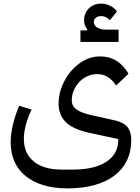

<svg xmlns="http://www.w3.org/2000/svg" viewBox="-20 -802 777 1062"><path d="M353 240Q279 240 221 222.5Q163 205 122.5 172.5Q82 140 60.5 92.5Q39 45 39 -15Q39 -60 51.5 -112.5Q64 -165 86 -217L155 -196Q135 -156 123.5 -113Q112 -70 112 -34Q112 47 167 91.5Q222 136 321 136H384Q502 136 568 93Q634 50 634 -27V-33L475 -67Q387 -86 345.5 -125Q304 -164 304 -229Q304 -277 322.5 -324Q341 -371 372.5 -408Q404 -445 445 -467.5Q486 -490 531 -490Q587 -490 626 -464.5Q665 -439 691 -394L622 -329Q602 -360 576.5 -376Q551 -392 517 -392Q489 -392 463.5 -380.5Q438 -369 419 -349Q400 -329 388.5 -303Q377 -277 377 -247Q377 -216 402.5 -197Q428 -178 482 -166L616 -136Q664 -125 685 -99Q706 -73 706 -27Q706 36 682 85.5Q658 135 612.5 169.5Q567 204 501.5 222Q436 240 353 240ZM425 -634H462L463 -638Q455 -648 450 -661.5Q445 -675 445 -689Q445 -729 471.5 -755.5Q498 -782 540 -782Q564 -782 588.5 -770.5Q613 -759 627 -739L588 -690Q567 -713 540 -713Q522 -713 510.5 -704Q499 -695 499 -681Q499 -661 517.5 -649.5Q536 -638 570 -638H636V-570H425Z"/></svg>

Font: IBM Plex Sans Arabic Text
Style: Regular
Weight: 450
Designer: Mike Abbink, Paul van der Laan, Pieter van Rosmalen, Wael Morcos, Khajak Apelian
Foundry: Bold Monday
Version: Version 1.2